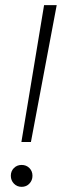

<svg xmlns="http://www.w3.org/2000/svg" viewBox="-20 -720 242 745"><path d="M63 -169 151 -700H200L100 -169ZM64 5Q46 5 34 -7.5Q22 -20 22 -38Q22 -56 34 -68Q46 -80 64 -80Q82 -80 94 -68Q106 -56 106 -38Q106 -20 94 -7.5Q82 5 64 5Z"/></svg>

Font: DM Sans 16pt ExtraLight
Style: Italic
Weight: 250
Italic angle: -10°
Version: Version 4.004;gftools[0.9.30]